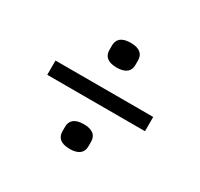

<svg xmlns="http://www.w3.org/2000/svg" viewBox="-114 -701 827 793"><g transform="rotate(30 300.0 -305.0)"><path d="M300 -440C346 -440 362 -461 362 -488V-510C362 -537 346 -558 300 -558C254 -558 238 -537 238 -510V-488C238 -461 254 -440 300 -440ZM67 -271H533V-339H67ZM300 -52C346 -52 362 -73 362 -100V-122C362 -149 346 -170 300 -170C254 -170 238 -149 238 -122V-100C238 -73 254 -52 300 -52Z"/></g></svg>

Font: Braiins Sans
Style: Regular
Weight: 400
Designer: Mike Abbink, Paul van der Laan, Pieter van Rosmalen, Jiri Chlebus, Lubos Buracinsky
Foundry: Bold Monday, Sudetype
Version: Version 1.000;hotconv 1.0.109;makeotfexe 2.5.65596